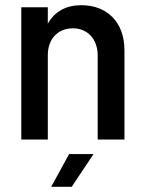

<svg xmlns="http://www.w3.org/2000/svg" viewBox="-20 -537 562 739"><path d="M62 0H164V-324C164 -387 202 -428 261 -428C317 -428 356 -386 356 -324V0H459V-343C459 -452 392 -517 293 -517C236 -517 191 -494 164 -446V-509H62ZM177 182H256L340 56H246Z"/></svg>

Font: Vanilla Cream DemiBold
Style: Regular
Weight: 600
Designer: Jeremy Tribby, Jinavaṁso
Foundry: Tribby Type
Version: Version 1.422;Glyphs 3.1.2 (3151)